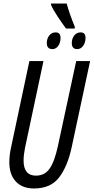

<svg xmlns="http://www.w3.org/2000/svg" viewBox="-20 -1061 532 1091"><path d="M405 -899V-909Q373 -987 359 -1041H270V-1033Q281 -1007 308.5 -965.5Q336 -924 355 -899ZM466 -846Q466 -877 438 -877Q416 -877 402 -859.5Q388 -842 388 -816Q388 -782 419 -782Q439 -782 452.5 -800.5Q466 -819 466 -846ZM324 -846Q324 -877 296 -877Q274 -877 260 -859.5Q246 -842 246 -816Q246 -782 278 -782Q298 -782 311 -800.5Q324 -819 324 -846ZM387 -223 492 -714H413L309 -231Q290 -143 262 -103Q234 -63 184 -63Q114 -63 114 -149Q114 -180 122 -220L227 -714H147L43 -224Q33 -180 33 -139Q33 -69 70 -29.5Q107 10 173 10Q268 10 316 -53Q364 -116 387 -223Z"/></svg>

Font: Noto Sans Display Condensed
Style: Italic
Weight: 400
Width: 3
Designer: Monotype Design team
Foundry: Monotype Imaging Inc.
Version: 1.000